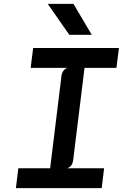

<svg xmlns="http://www.w3.org/2000/svg" viewBox="-20 -976 640 996"><path d="M62.5 0 75 -103H240L299 -582.5Q301 -597.5 308.8 -608.5Q316.5 -619.5 330.5 -624H139L152 -727H597L584 -624H418.5L359.5 -144.5Q357.5 -129 349.5 -118Q341.5 -107 328 -103H520L507.5 0ZM339.5 -795.5 227.5 -956H361L456 -795.5Z"/></svg>

Font: Spline Sans Mono Medium
Style: Italic
Weight: 500
Italic angle: -4°
Monospace: yes
Designer: Eben Sorkin, Mirko Velimirovic
Foundry: Sorkin Type
Version: Version 1.004